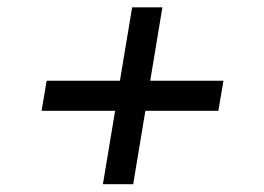

<svg xmlns="http://www.w3.org/2000/svg" viewBox="-20 -538 699 509"><path d="M252.8 -49.7H333.1L365.4 -244.3H558.9L572.4 -323.9H378.2L410.5 -518.5H330.3L297.9 -323.9H103.7L90.2 -244.3H285.2Z"/></svg>

Font: Margiela Sans
Style: Italic
Weight: 400
Italic angle: -9.39999°
Designer: Stefan Endress, Andreas Faust
Version: Version 1.100;FEAKit 1.0